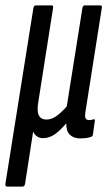

<svg xmlns="http://www.w3.org/2000/svg" viewBox="-35 -508 399 713"><path d="M-8 185Q-16 185 -15 175L89 -478Q91 -488 98 -488H157Q164 -488 162 -478L108 -134Q101 -96 109 -80Q117 -64 138 -64Q156 -64 174.5 -77Q193 -90 213 -113L271 -478Q273 -488 280 -488H338Q345 -488 343 -478L283 -97Q279 -75 283 -68.5Q287 -62 296 -62Q301 -62 305 -63Q309 -64 313 -65Q319 -66 317 -58L310 -8Q309 -1 301 1Q291 4 282 5Q273 6 264 6Q239 6 225 -7Q211 -20 211 -49H210Q190 -25 169.5 -10Q149 5 124 5Q112 5 102.5 -1.5Q93 -8 88 -19L58 175Q56 185 48 185Z"/></svg>

Font: Sofia Sans Extra Condensed Medium
Style: Italic
Weight: 500
Italic angle: -9°
Version: Version 4.100